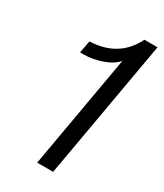

<svg xmlns="http://www.w3.org/2000/svg" viewBox="-181 -783 728 854"><g transform="rotate(30 183.0 -356.0)"><path d="M241.2 0H159.2L261.2 -581.1Q235.4 -551.8 188 -535.9Q140.6 -520 97.2 -520H79.1L90.8 -583Q238.8 -588.9 298.8 -711.9H366.2Z"/></g></svg>

Font: Creato Display
Style: Italic
Weight: 400
Italic angle: -10°
Version: Version 1.000